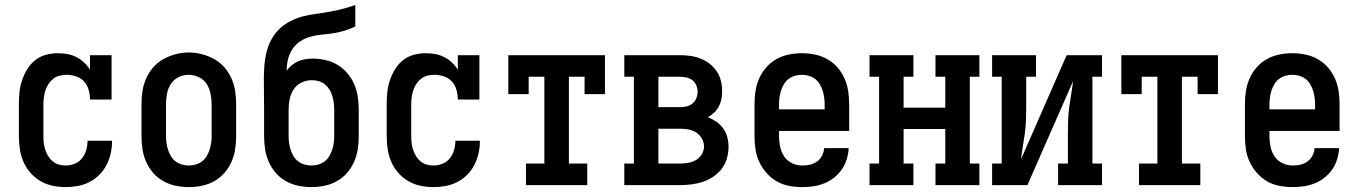

<svg xmlns="http://www.w3.org/2000/svg" viewBox="-20 -755 5540 783"><path d="M247 8Q221 8 194.5 2.5Q168 -3 145 -16.5Q122 -30 104 -50.5Q86 -71 75.5 -95.5Q65 -120 61 -146.5Q57 -173 57 -200V-330Q57 -355 59.5 -379.5Q62 -404 70 -427.5Q78 -451 91 -472.5Q104 -494 123.5 -509.5Q143 -525 167.5 -531.5Q192 -538 216 -538Q236 -538 255 -534.5Q274 -531 291 -522.5Q308 -514 322.5 -500.5Q337 -487 347 -471V-530H435V-349H347Q347 -369 341.5 -388.5Q336 -408 323 -422.5Q310 -437 290.5 -443.5Q271 -450 252 -450Q237 -450 223 -446.5Q209 -443 197.5 -434Q186 -425 178 -413Q170 -401 165.5 -387Q161 -373 159 -358.5Q157 -344 157 -330V-200Q157 -186 158.5 -172Q160 -158 164.5 -144.5Q169 -131 176.5 -118.5Q184 -106 195 -97Q206 -88 219.5 -84Q233 -80 247 -80Q266 -80 284 -87Q302 -94 314 -109Q326 -124 331.5 -142.5Q337 -161 337 -180Q337 -180 337 -180.5Q337 -181 337 -181H437Q437 -181 437 -180.5Q437 -180 437 -179Q437 -154 431.5 -129.5Q426 -105 414.5 -82.5Q403 -60 385 -42Q367 -24 344.5 -12.5Q322 -1 297 3.5Q272 8 247 8Z M750 8Q723 8 696.5 2.5Q670 -3 646.5 -16Q623 -29 605 -49.5Q587 -70 576 -95Q565 -120 561 -146.5Q557 -173 557 -200V-330Q557 -357 561 -383.5Q565 -410 576 -435Q587 -460 605 -480.5Q623 -501 646.5 -514Q670 -527 696.5 -534Q723 -541 750 -541Q777 -541 803.5 -534Q830 -527 853.5 -514Q877 -501 895 -480.5Q913 -460 924 -435Q935 -410 939 -383.5Q943 -357 943 -330V-200Q943 -173 939 -146.5Q935 -120 924 -95Q913 -70 895 -49.5Q877 -29 853.5 -16Q830 -3 803.5 2.5Q777 8 750 8ZM750 -80Q764 -80 778 -84Q792 -88 803.5 -96.5Q815 -105 822.5 -117.5Q830 -130 834.5 -143.5Q839 -157 841 -171.5Q843 -186 843 -200V-330Q843 -352 838.5 -373.5Q834 -395 822.5 -413Q811 -431 790.5 -440.5Q770 -450 749 -450Q727 -450 707.5 -440Q688 -430 676.5 -412Q665 -394 661 -372.5Q657 -351 657 -330V-200Q657 -186 659 -171.5Q661 -157 665.5 -143.5Q670 -130 677.5 -117.5Q685 -105 696.5 -96.5Q708 -88 722 -84Q736 -80 750 -80Z M1250 8Q1223 8 1196.5 2.5Q1170 -3 1146.5 -16Q1123 -29 1105 -49.5Q1087 -70 1076 -95Q1065 -120 1061 -146.5Q1057 -173 1057 -200V-308Q1057 -339 1056.5 -370Q1056 -401 1056 -432Q1056 -459 1058 -486.5Q1060 -514 1066.5 -541Q1073 -568 1086 -592.5Q1099 -617 1118.5 -636Q1138 -655 1163 -668Q1188 -681 1214.5 -688Q1241 -695 1268.5 -698.5Q1296 -702 1323 -707Q1350 -712 1376.5 -718.5Q1403 -725 1429 -735V-647Q1408 -637 1385.5 -630Q1363 -623 1340 -619.5Q1317 -616 1294 -614Q1271 -612 1248.5 -606Q1226 -600 1206 -587.5Q1186 -575 1173 -555.5Q1160 -536 1154.5 -513Q1149 -490 1149 -467Q1158 -479 1170 -489Q1182 -499 1196 -505Q1210 -511 1225 -513.5Q1240 -516 1255 -516Q1282 -516 1308 -510Q1334 -504 1356.5 -490.5Q1379 -477 1396.5 -456.5Q1414 -436 1424.5 -411.5Q1435 -387 1439 -360.5Q1443 -334 1443 -308V-200Q1443 -173 1439 -146.5Q1435 -120 1424 -95Q1413 -70 1395 -49.5Q1377 -29 1353.5 -16Q1330 -3 1303.5 2.5Q1277 8 1250 8ZM1250 -80Q1264 -80 1278 -84Q1292 -88 1303.5 -96.5Q1315 -105 1322.5 -117.5Q1330 -130 1334.5 -143.5Q1339 -157 1341 -171.5Q1343 -186 1343 -200V-308Q1343 -322 1341 -336.5Q1339 -351 1335 -364.5Q1331 -378 1323.5 -390Q1316 -402 1305 -411Q1294 -420 1280 -424Q1266 -428 1251 -428Q1251 -428 1251 -428Q1251 -428 1251 -428Q1230 -428 1210 -418.5Q1190 -409 1178 -391Q1166 -373 1161.5 -351.5Q1157 -330 1157 -308V-200Q1157 -186 1159 -171.5Q1161 -157 1165.5 -143.5Q1170 -130 1177.5 -117.5Q1185 -105 1196.5 -96.5Q1208 -88 1222 -84Q1236 -80 1250 -80Z M1747 8Q1721 8 1694.5 2.5Q1668 -3 1645 -16.5Q1622 -30 1604 -50.5Q1586 -71 1575.5 -95.5Q1565 -120 1561 -146.5Q1557 -173 1557 -200V-330Q1557 -355 1559.5 -379.5Q1562 -404 1570 -427.5Q1578 -451 1591 -472.5Q1604 -494 1623.5 -509.5Q1643 -525 1667.5 -531.5Q1692 -538 1716 -538Q1736 -538 1755 -534.5Q1774 -531 1791 -522.5Q1808 -514 1822.5 -500.5Q1837 -487 1847 -471V-530H1935V-349H1847Q1847 -369 1841.5 -388.5Q1836 -408 1823 -422.5Q1810 -437 1790.5 -443.5Q1771 -450 1752 -450Q1737 -450 1723 -446.5Q1709 -443 1697.5 -434Q1686 -425 1678 -413Q1670 -401 1665.5 -387Q1661 -373 1659 -358.5Q1657 -344 1657 -330V-200Q1657 -186 1658.5 -172Q1660 -158 1664.5 -144.5Q1669 -131 1676.5 -118.5Q1684 -106 1695 -97Q1706 -88 1719.5 -84Q1733 -80 1747 -80Q1766 -80 1784 -87Q1802 -94 1814 -109Q1826 -124 1831.5 -142.5Q1837 -161 1837 -180Q1837 -180 1837 -180.5Q1837 -181 1837 -181H1937Q1937 -181 1937 -180.5Q1937 -180 1937 -179Q1937 -154 1931.5 -129.5Q1926 -105 1914.5 -82.5Q1903 -60 1885 -42Q1867 -24 1844.5 -12.5Q1822 -1 1797 3.5Q1772 8 1747 8Z M2125 0V-88H2200V-442H2136V-371H2053V-530H2447V-371H2364V-442H2300V-88H2375V0Z M2526 0V-88H2565V-442H2526V-530H2753Q2774 -530 2795.5 -527Q2817 -524 2837 -516Q2857 -508 2874 -495Q2891 -482 2903 -464Q2915 -446 2920 -425Q2925 -404 2925 -382Q2925 -366 2922 -350.5Q2919 -335 2911.5 -321Q2904 -307 2892.5 -296Q2881 -285 2867 -277Q2885 -270 2901.5 -258.5Q2918 -247 2929.5 -231Q2941 -215 2946 -195.5Q2951 -176 2951 -156Q2951 -133 2944.5 -109.5Q2938 -86 2923.5 -67Q2909 -48 2889 -34.5Q2869 -21 2846.5 -13.5Q2824 -6 2800 -3Q2776 0 2753 0ZM2665 -318H2753Q2766 -318 2779.5 -321Q2793 -324 2803.5 -332.5Q2814 -341 2819.5 -354Q2825 -367 2825 -381Q2825 -394 2819.5 -407Q2814 -420 2803.5 -428Q2793 -436 2779.5 -439Q2766 -442 2753 -442H2665ZM2665 -88H2753Q2770 -88 2787 -91Q2804 -94 2818.5 -102.5Q2833 -111 2842 -126Q2851 -141 2851 -158Q2851 -158 2851 -158Q2851 -158 2851 -158Q2851 -175 2842 -190.5Q2833 -206 2818.5 -215Q2804 -224 2787 -227Q2770 -230 2753 -230H2665Z M3252 8Q3225 8 3198 3Q3171 -2 3147.5 -15.5Q3124 -29 3106 -49.5Q3088 -70 3076.5 -94.5Q3065 -119 3061 -146Q3057 -173 3057 -200V-330Q3057 -357 3061 -383.5Q3065 -410 3076 -435Q3087 -460 3105 -480.5Q3123 -501 3146.5 -514Q3170 -527 3196.5 -532.5Q3223 -538 3250 -538Q3277 -538 3303.5 -532.5Q3330 -527 3353.5 -514Q3377 -501 3395 -480.5Q3413 -460 3424 -435Q3435 -410 3439 -383.5Q3443 -357 3443 -330V-221H3157V-200Q3157 -178 3161.5 -156.5Q3166 -135 3178 -117Q3190 -99 3210 -89.5Q3230 -80 3252 -80Q3268 -80 3283.5 -83.5Q3299 -87 3312 -96.5Q3325 -106 3332.5 -120.5Q3340 -135 3341 -151H3441Q3440 -128 3433 -105.5Q3426 -83 3413 -64Q3400 -45 3381.5 -30.5Q3363 -16 3342 -7.5Q3321 1 3298 4.5Q3275 8 3252 8ZM3343 -309V-330Q3343 -344 3341 -358.5Q3339 -373 3334.5 -386.5Q3330 -400 3322.5 -412.5Q3315 -425 3303.5 -433.5Q3292 -442 3278 -446Q3264 -450 3250 -450Q3236 -450 3222 -446Q3208 -442 3196.5 -433.5Q3185 -425 3177.5 -412.5Q3170 -400 3165.5 -386.5Q3161 -373 3159 -358.5Q3157 -344 3157 -330V-309Z M3526 0V-88H3565V-442H3526V-530H3705V-442H3665V-316H3835V-442H3795V-530H3974V-442H3935V-88H3974V0H3795V-88H3835V-229H3665V-88H3705V0Z M4026 0V-88H4065V-442H4026V-530H4205V-442H4165V-318Q4165 -291 4164 -264.5Q4163 -238 4159.5 -211.5Q4156 -185 4151.5 -159Q4147 -133 4144 -106L4330 -530H4474V-442H4435V-88H4474V0H4295V-88H4335V-212Q4335 -239 4336 -265.5Q4337 -292 4340.5 -318.5Q4344 -345 4348.5 -371Q4353 -397 4356 -424L4170 0Z M4625 0V-88H4700V-442H4636V-371H4553V-530H4947V-371H4864V-442H4800V-88H4875V0Z M5252 8Q5225 8 5198 3Q5171 -2 5147.5 -15.5Q5124 -29 5106 -49.5Q5088 -70 5076.5 -94.5Q5065 -119 5061 -146Q5057 -173 5057 -200V-330Q5057 -357 5061 -383.5Q5065 -410 5076 -435Q5087 -460 5105 -480.5Q5123 -501 5146.5 -514Q5170 -527 5196.5 -532.5Q5223 -538 5250 -538Q5277 -538 5303.5 -532.5Q5330 -527 5353.5 -514Q5377 -501 5395 -480.5Q5413 -460 5424 -435Q5435 -410 5439 -383.5Q5443 -357 5443 -330V-221H5157V-200Q5157 -178 5161.5 -156.5Q5166 -135 5178 -117Q5190 -99 5210 -89.5Q5230 -80 5252 -80Q5268 -80 5283.5 -83.5Q5299 -87 5312 -96.5Q5325 -106 5332.5 -120.5Q5340 -135 5341 -151H5441Q5440 -128 5433 -105.5Q5426 -83 5413 -64Q5400 -45 5381.5 -30.5Q5363 -16 5342 -7.5Q5321 1 5298 4.5Q5275 8 5252 8ZM5343 -309V-330Q5343 -344 5341 -358.5Q5339 -373 5334.5 -386.5Q5330 -400 5322.5 -412.5Q5315 -425 5303.5 -433.5Q5292 -442 5278 -446Q5264 -450 5250 -450Q5236 -450 5222 -446Q5208 -442 5196.5 -433.5Q5185 -425 5177.5 -412.5Q5170 -400 5165.5 -386.5Q5161 -373 5159 -358.5Q5157 -344 5157 -330V-309Z"/></svg>

Font: Iosevka Slab Semibold
Style: Regular
Weight: 600
Monospace: yes
Designer: Belleve Invis
Foundry: Belleve Invis
Version: Version 11.1.1; ttfautohint (v1.8.3)